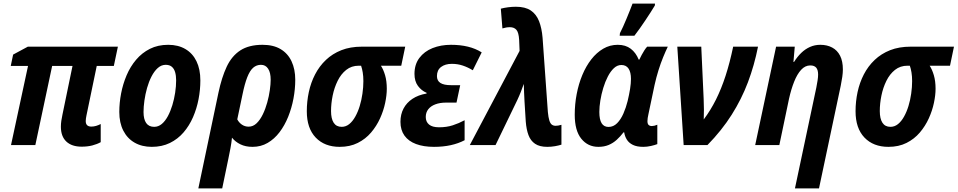

<svg xmlns="http://www.w3.org/2000/svg" viewBox="-20 -804 5307 1064"><path d="M432.6 8.8Q377.9 8.8 347.7 -19.5Q317.4 -47.9 317.4 -102.1Q317.4 -117.2 319.8 -134.5Q322.3 -151.9 326.2 -169.4L381.8 -438.5H269L175.8 0H41L135.3 -438.5H39.6L52.7 -501.5L134.3 -545.4H633.3L610.8 -438.5H516.1L459 -163.6Q457.5 -155.8 456.3 -148.2Q455.1 -140.6 455.1 -133.3Q455.1 -117.7 462.9 -110.1Q470.7 -102.5 485.8 -102.5Q499.5 -102.5 512.7 -106.4Q525.9 -110.4 538.1 -116.7V-16.1Q518.1 -4.9 491.5 2Q464.8 8.8 432.6 8.8Z M821.3 9.8Q766.6 9.8 726.1 -13.4Q685.5 -36.6 663.3 -80.1Q641.1 -123.5 641.1 -183.6Q641.1 -233.9 651.1 -286.1Q661.1 -338.4 681.6 -386.7Q702.1 -435.1 734.4 -473.1Q766.6 -511.2 810.8 -533.4Q855 -555.7 912.1 -555.7Q967.3 -555.7 1007.3 -532.2Q1047.4 -508.8 1068.8 -464.6Q1090.3 -420.4 1090.3 -358.4Q1090.3 -306.6 1080.3 -254.4Q1070.3 -202.1 1049.6 -154.5Q1028.8 -106.9 997.1 -70.1Q965.3 -33.2 921.4 -11.7Q877.4 9.8 821.3 9.8ZM834.5 -101.1Q857.4 -101.1 876.5 -116.9Q895.5 -132.8 910.2 -160.2Q924.8 -187.5 935.1 -221.2Q945.3 -254.9 950.7 -290.5Q956.1 -326.2 956.1 -358.9Q956.1 -384.8 950.4 -404.1Q944.8 -423.3 932.1 -434.1Q919.4 -444.8 898.4 -444.8Q874 -444.8 854.2 -427Q834.5 -409.2 819.6 -380.1Q804.7 -351.1 794.9 -316.4Q785.2 -281.7 780.3 -246.8Q775.4 -211.9 775.4 -183.1Q775.4 -143.6 790 -122.3Q804.7 -101.1 834.5 -101.1Z M1079.1 240.2 1190.4 -289.6Q1208.5 -375 1236.3 -434.3Q1264.2 -493.7 1311.8 -524.7Q1359.4 -555.7 1435.1 -555.7Q1495.1 -555.7 1535.2 -531.7Q1575.2 -507.8 1595.7 -464.1Q1616.2 -420.4 1616.2 -361.8Q1616.2 -310.1 1606.2 -257.3Q1596.2 -204.6 1576.9 -156.7Q1557.6 -108.9 1529.1 -71.3Q1500.5 -33.7 1463.1 -12Q1425.8 9.8 1379.4 9.8Q1340.8 9.8 1312.3 -4.2Q1283.7 -18.1 1265.6 -41Q1262.7 -12.7 1257.3 16.6Q1252 45.9 1245.6 75.2L1211.4 240.2ZM1357.9 -102.1Q1382.8 -102.1 1402.3 -121.1Q1421.9 -140.1 1436.5 -170.4Q1451.2 -200.7 1460.9 -236.1Q1470.7 -271.5 1475.3 -304.7Q1480 -337.9 1480 -362.3Q1480 -401.9 1465.8 -423.3Q1451.7 -444.8 1426.3 -444.8Q1401.4 -444.8 1382.8 -428.5Q1364.3 -412.1 1350.1 -375.7Q1335.9 -339.4 1323.7 -279.8L1294.9 -142.6Q1304.2 -124.5 1320.6 -113.3Q1336.9 -102.1 1357.9 -102.1Z M1862.3 9.8Q1778.8 9.8 1729.5 -41.7Q1680.2 -93.3 1680.2 -187.5Q1680.2 -241.7 1691.4 -293.9Q1702.6 -346.2 1726.1 -391.6Q1749.5 -437 1785.9 -471.7Q1822.3 -506.3 1871.8 -525.9Q1921.4 -545.4 1985.4 -545.4H2225.6L2203.6 -439.9H2090.8Q2104.5 -419.4 2114 -387.2Q2123.5 -355 2123.5 -312Q2123.5 -276.9 2114.5 -233.9Q2105.5 -190.9 2086.2 -148.2Q2066.9 -105.5 2036.4 -69.6Q2005.9 -33.7 1962.6 -12Q1919.4 9.8 1862.3 9.8ZM1873.5 -101.1Q1896.5 -101.1 1915.3 -116.2Q1934.1 -131.3 1948.7 -157.5Q1963.4 -183.6 1973.4 -216.3Q1983.4 -249 1988.5 -284.9Q1993.7 -320.8 1993.7 -354.5Q1993.7 -381.3 1990.2 -402.3Q1986.8 -423.3 1981 -439.9H1968.3Q1927.7 -439.9 1898.7 -416.7Q1869.6 -393.6 1851.1 -356Q1832.5 -318.4 1823.5 -274.2Q1814.5 -230 1814.5 -188.5Q1814.5 -146.5 1829.1 -123.8Q1843.8 -101.1 1873.5 -101.1Z M2384.8 9.8Q2327.1 9.8 2285.4 -5.9Q2243.7 -21.5 2221.4 -52.5Q2199.2 -83.5 2199.2 -128.9Q2199.2 -170.4 2216.3 -202.6Q2233.4 -234.9 2265.6 -256.3Q2297.9 -277.8 2343.8 -285.6L2344.2 -289.6Q2315.4 -301.8 2296.1 -327.9Q2276.9 -354 2276.9 -394.5Q2276.9 -446.8 2304 -482.9Q2331.1 -519 2377 -537.4Q2422.9 -555.7 2479 -555.7Q2530.8 -555.7 2573 -545.4Q2615.2 -535.2 2649.4 -513.7L2600.1 -414.6Q2572.8 -431.2 2544.4 -440.7Q2516.1 -450.2 2483.9 -450.2Q2447.3 -450.2 2424.3 -432.9Q2401.4 -415.5 2401.4 -382.3Q2401.4 -356.4 2420.7 -344.2Q2439.9 -332 2479 -332H2530.3L2509.8 -235.4H2451.7Q2418 -235.4 2392.6 -225.8Q2367.2 -216.3 2353.3 -198.5Q2339.4 -180.7 2339.4 -155.8Q2339.4 -128.9 2357.7 -113.8Q2376 -98.6 2413.1 -98.6Q2455.1 -98.6 2489 -109.6Q2522.9 -120.6 2554.7 -137.7V-26.9Q2520 -8.8 2477.8 0.5Q2435.5 9.8 2384.8 9.8Z M3012.7 9.8Q2970.2 9.8 2945.3 -7.1Q2920.4 -23.9 2908.7 -55.2Q2897 -86.4 2893.6 -130.4L2886.7 -241.7Q2885.3 -264.6 2884.3 -291.3Q2883.3 -317.9 2882.8 -338.9Q2878.9 -329.6 2875 -318.4Q2871.1 -307.1 2866.5 -295.4Q2861.8 -283.7 2856.9 -272.2Q2852.1 -260.7 2846.7 -249.5L2726.1 0H2583.5L2859.4 -522L2856.9 -583.5Q2854.5 -624 2841.8 -638.7Q2829.1 -653.3 2805.7 -653.3Q2794.9 -653.3 2785.2 -651.6Q2775.4 -649.9 2764.2 -646.5L2755.4 -755.9Q2772.9 -760.7 2795.4 -763.7Q2817.9 -766.6 2838.9 -766.6Q2891.1 -766.6 2921.6 -745.8Q2952.1 -725.1 2967.3 -686.5Q2982.4 -647.9 2986.8 -594.2L3016.1 -183.1Q3019 -153.3 3024.2 -136.7Q3029.3 -120.1 3037.8 -113.5Q3046.4 -106.9 3059.1 -106.9Q3065.9 -106.9 3073.5 -108.2Q3081.1 -109.4 3091.3 -112.3V-2.4Q3076.7 2.4 3055.7 6.1Q3034.7 9.8 3012.7 9.8Z M3295.9 9.8Q3237.8 9.8 3201.4 -35.2Q3165 -80.1 3165 -168Q3165 -226.6 3175.8 -282.7Q3186.5 -338.9 3207 -388.2Q3227.5 -437.5 3256.8 -475.1Q3286.1 -512.7 3323 -534.2Q3359.9 -555.7 3403.3 -555.7Q3446.8 -555.7 3475.3 -533.9Q3503.9 -512.2 3519.5 -473.6H3522.9Q3528.8 -486.3 3535.9 -499.5Q3543 -512.7 3550.8 -524.9Q3558.6 -537.1 3566.4 -545.4H3680.7Q3668.5 -520 3654.8 -486.6Q3641.1 -453.1 3628.9 -414.1Q3616.7 -375 3607.4 -333L3573.2 -170.4Q3570.8 -160.2 3569.3 -150.1Q3567.9 -140.1 3567.9 -132.8Q3567.9 -117.7 3574.5 -111.6Q3581.1 -105.5 3592.3 -105.5Q3598.6 -105.5 3606.9 -107.4Q3615.2 -109.4 3622.6 -112.8V-5.4Q3608.9 0 3587.2 4.9Q3565.4 9.8 3544.9 9.8Q3509.3 9.8 3487.1 -1.2Q3464.8 -12.2 3453.6 -30.5Q3442.4 -48.8 3439 -70.8H3435.5Q3418 -47.9 3397.9 -29.5Q3377.9 -11.2 3353 -0.7Q3328.1 9.8 3295.9 9.8ZM3352.1 -100.6Q3379.4 -100.6 3399.9 -121.3Q3420.4 -142.1 3434.8 -175Q3449.2 -208 3458 -243.7Q3466.8 -280.3 3471.7 -311.3Q3476.6 -342.3 3476.6 -366.7Q3476.6 -403.3 3463.4 -423.6Q3450.2 -443.8 3423.3 -443.8Q3400.9 -443.8 3382.1 -426.3Q3363.3 -408.7 3348.4 -379.9Q3333.5 -351.1 3323 -316.4Q3312.5 -281.7 3306.9 -247.1Q3301.3 -212.4 3301.3 -183.6Q3301.3 -141.6 3314 -121.1Q3326.7 -100.6 3352.1 -100.6ZM3414.1 -606 3415.5 -620.1Q3423.3 -634.8 3432.9 -656.2Q3442.4 -677.7 3452.4 -701.4Q3462.4 -725.1 3470.9 -746.8Q3479.5 -768.6 3485.4 -784.2H3609.9L3608.9 -773.4Q3599.1 -756.8 3585.4 -735.6Q3571.8 -714.4 3556.4 -691.4Q3541 -668.5 3525.6 -646.5Q3510.3 -624.5 3495.6 -606Z M3768.6 0 3733.4 -545.4H3866.2L3879.4 -256.3Q3880.9 -227.5 3880.9 -197Q3880.9 -166.5 3879.9 -142.1Q3918 -192.9 3947.8 -252.4Q3977.5 -312 4001 -384.3Q4024.4 -456.5 4043 -545.4H4180.7Q4160.2 -441.9 4124.8 -348.1Q4089.4 -254.4 4034.7 -168Q3980 -81.5 3900.4 0Z M4385.3 240.2 4503.9 -319.3Q4507.8 -339.4 4510.7 -357.9Q4513.7 -376.5 4513.7 -391.1Q4513.7 -416.5 4503.2 -429Q4492.7 -441.4 4470.2 -441.4Q4441.9 -441.4 4419.7 -417.2Q4397.5 -393.1 4380.9 -351.3Q4364.3 -309.6 4352.5 -256.8L4298.8 0H4165L4280.8 -545.4H4384.3L4377 -460.9H4380.4Q4398.4 -489.7 4420.4 -511Q4442.4 -532.2 4468.8 -543.9Q4495.1 -555.7 4525.9 -555.7Q4563.5 -555.7 4591.8 -540.5Q4620.1 -525.4 4635.5 -495.1Q4650.9 -464.8 4650.9 -418.9Q4650.9 -400.9 4647.7 -378.2Q4644.5 -355.5 4639.2 -329.6L4518.6 240.2Z M4903.3 9.8Q4819.8 9.8 4770.5 -41.7Q4721.2 -93.3 4721.2 -187.5Q4721.2 -241.7 4732.4 -293.9Q4743.7 -346.2 4767.1 -391.6Q4790.5 -437 4826.9 -471.7Q4863.3 -506.3 4912.8 -525.9Q4962.4 -545.4 5026.4 -545.4H5266.6L5244.6 -439.9H5131.8Q5145.5 -419.4 5155 -387.2Q5164.6 -355 5164.6 -312Q5164.6 -276.9 5155.5 -233.9Q5146.5 -190.9 5127.2 -148.2Q5107.9 -105.5 5077.4 -69.6Q5046.9 -33.7 5003.7 -12Q4960.4 9.8 4903.3 9.8ZM4914.6 -101.1Q4937.5 -101.1 4956.3 -116.2Q4975.1 -131.3 4989.7 -157.5Q5004.4 -183.6 5014.4 -216.3Q5024.4 -249 5029.5 -284.9Q5034.7 -320.8 5034.7 -354.5Q5034.7 -381.3 5031.2 -402.3Q5027.8 -423.3 5022 -439.9H5009.3Q4968.8 -439.9 4939.7 -416.7Q4910.6 -393.6 4892.1 -356Q4873.5 -318.4 4864.5 -274.2Q4855.5 -230 4855.5 -188.5Q4855.5 -146.5 4870.1 -123.8Q4884.8 -101.1 4914.6 -101.1Z"/></svg>

Font: Open Sans SemiCondensed
Style: Bold Italic
Weight: 700
Width: 4
Italic angle: -12°
Designer: Monotype Design Team
Foundry: Monotype Imaging Inc.
Version: Version 3.003